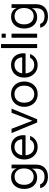

<svg xmlns="http://www.w3.org/2000/svg" viewBox="1360 -2100 945 3704"><g transform="rotate(-90 1832.0 -248.5)"><path d="M434.9 -497.5V-396.3C423.3 -427.5 406.6 -454 381.2 -472.4C349.9 -495 311 -506.3 264.5 -506.3C219.4 -506.3 179.8 -495.8 146 -474.8C112.1 -453.8 85.8 -424.3 67.1 -386.2C48.4 -348.1 39 -303.9 39 -253.5C39 -203.8 48 -160.3 66.1 -122.9C84.2 -85.4 109.7 -56.2 142.6 -35.3C175.5 -14.3 213.6 -3.8 256.8 -3.8C302 -3.8 341 -14.9 373.9 -37.2C400.4 -55 417.8 -79.2 430.1 -106.9V-23.2C430.1 29.8 417.1 69.9 391.3 97.4C365.5 124.8 327.4 138.6 277.1 138.6C234.5 138.6 200.8 130.9 176 115.8C151.1 100.7 135.1 80.2 128 54.4H54.5C62.9 99.5 86.6 135.8 125.6 163.3C164.7 190.7 213.6 204.4 272.3 204.4C345.2 204.4 402.6 184.1 444.6 143.4C486.5 102.8 507.5 47.3 507.5 -23.1V-497.5ZM391.3 -121C362.9 -87.4 324.5 -70.7 276.1 -70.7C227.7 -70.7 189.4 -87.2 161 -120.4C132.6 -153.7 118.4 -198.4 118.4 -254.5C118.4 -311.9 132.4 -357.1 160.5 -390.1C188.5 -422.9 227.1 -439.4 276.1 -439.4C324.5 -439.4 362.9 -423.1 391.3 -390.6C419.7 -358 433.9 -313.6 433.9 -257.5C433.9 -200.1 419.7 -154.6 391.3 -121.1Z M1047.9 -393C1029.5 -429.1 1003.4 -457.2 969.5 -477.2C935.6 -497.1 895.8 -507.2 850 -507.2C802.2 -507.2 759.9 -496.5 723.2 -475.3C686.4 -454.1 657.8 -424.1 637.5 -385.7C617.2 -347.3 607 -303.1 607 -252.7C607 -202.4 617.3 -157.9 638 -119.1C658.6 -80.5 687 -49.9 723.2 -27.7C759.3 -5.4 800.9 5.7 848 5.7C898.4 5.7 942.4 -7.3 980.1 -33.5C1017.9 -59.5 1044.8 -95.3 1061 -140.4H987.4C976.4 -114.6 959 -94.8 935.1 -80.9C911.3 -66.9 883.5 -60 851.9 -60C801.6 -60 761.4 -77.7 731.4 -112.8C706.1 -142.4 692.1 -181 688.1 -227.5H1072.6C1073.9 -234.6 1074.7 -241 1075 -246.8C1075.3 -252.6 1075.5 -258.8 1075.5 -265.3C1075.5 -314.3 1066.3 -356.9 1047.9 -393.1ZM689 -292.3C694.4 -331.8 708.5 -364.7 731.4 -390.6C761.4 -424.4 800.9 -441.4 850 -441.4C897.7 -441.4 934.7 -425.4 960.8 -393.5C981.4 -368.3 993.5 -334.4 997.9 -292.3Z M1508.1 -497.5 1354.1 -96.3 1199.3 -497.5H1116L1320.3 -3.9H1383.2L1587.5 -497.5Z M2080.4 -384.3C2060 -422.4 2031.6 -452.4 1995.2 -474.3C1958.7 -496.2 1916 -507.2 1866.9 -507.2C1818.5 -507.2 1776.1 -496.2 1739.6 -474.3C1703.2 -452.4 1674.6 -422.3 1654 -384.3C1633.3 -346.1 1623 -302.2 1623 -252.6C1623 -203.6 1633.2 -159.6 1653.5 -120.4C1673.8 -81.5 1702.4 -50.7 1739.2 -28C1775.9 -5.3 1818.5 5.9 1866.9 5.9C1916 5.9 1958.7 -5.4 1995.2 -28C2031.6 -50.6 2060 -81.4 2080.4 -120.4C2100.7 -159.5 2110.9 -203.5 2110.9 -252.6C2110.9 -302.2 2100.7 -346.1 2080.4 -384.3ZM2011.1 -152.9C1997.6 -123.9 1978.6 -101.1 1954 -84.7C1929.5 -68.2 1900.5 -59.9 1866.9 -59.9C1834 -59.9 1805.1 -68.2 1780.3 -84.7C1755.4 -101.1 1736.2 -123.8 1722.7 -152.9C1709.1 -182.1 1702.4 -215.5 1702.4 -253.6C1702.4 -310.4 1717.5 -355.9 1747.9 -390.1C1778.2 -424.3 1817.9 -441.4 1866.9 -441.4C1916.6 -441.4 1956.5 -424.3 1986.5 -390.1C2016.5 -355.8 2031.5 -310.4 2031.5 -253.6C2031.5 -215.5 2024.7 -182 2011.1 -152.9Z M2627.9 -393C2609.5 -429.1 2583.4 -457.2 2549.5 -477.2C2515.6 -497.1 2475.8 -507.2 2430 -507.2C2382.2 -507.2 2339.9 -496.5 2303.2 -475.3C2266.4 -454.1 2237.8 -424.1 2217.5 -385.7C2197.2 -347.3 2187 -303.1 2187 -252.7C2187 -202.4 2197.3 -157.9 2218 -119.1C2238.6 -80.5 2267 -49.9 2303.2 -27.7C2339.3 -5.4 2380.9 5.7 2428 5.7C2478.4 5.7 2522.4 -7.3 2560.1 -33.5C2597.9 -59.5 2624.8 -95.3 2641 -140.4H2567.4C2556.4 -114.6 2539 -94.8 2515.1 -80.9C2491.3 -66.9 2463.5 -60 2431.9 -60C2381.6 -60 2341.4 -77.7 2311.4 -112.8C2286.1 -142.4 2272.1 -181 2268.1 -227.5H2652.6C2653.9 -234.6 2654.7 -241 2655 -246.8C2655.3 -252.6 2655.5 -258.8 2655.5 -265.3C2655.5 -314.3 2646.3 -356.9 2627.9 -393.1ZM2269 -292.3C2274.4 -331.8 2288.5 -364.7 2311.4 -390.6C2341.4 -424.4 2380.9 -441.4 2430 -441.4C2477.7 -441.4 2514.7 -425.4 2540.8 -393.5C2561.4 -368.3 2573.5 -334.4 2577.9 -292.3Z M2833.4 -3.9V-700.8H2756V-3.9Z M3033.4 -3.9V-497.5H2956V-3.9ZM3033.4 -609.8V-688.9H2956V-609.8Z M3529.9 -497.5V-396.3C3518.3 -427.5 3501.6 -454 3476.2 -472.4C3444.9 -495 3406 -506.3 3359.5 -506.3C3314.4 -506.3 3274.8 -495.8 3241 -474.8C3207.1 -453.8 3180.8 -424.3 3162.1 -386.2C3143.4 -348.1 3134 -303.9 3134 -253.5C3134 -203.8 3143 -160.3 3161.1 -122.9C3179.2 -85.4 3204.7 -56.2 3237.6 -35.3C3270.5 -14.3 3308.6 -3.8 3351.8 -3.8C3397 -3.8 3436 -14.9 3468.9 -37.2C3495.4 -55 3512.8 -79.2 3525.1 -106.9V-23.2C3525.1 29.8 3512.1 69.9 3486.3 97.4C3460.5 124.8 3422.4 138.6 3372.1 138.6C3329.5 138.6 3295.8 130.9 3271 115.8C3246.1 100.7 3230.1 80.2 3223 54.4H3149.5C3157.9 99.5 3181.6 135.8 3220.6 163.3C3259.7 190.7 3308.6 204.4 3367.3 204.4C3440.2 204.4 3497.6 184.1 3539.6 143.4C3581.5 102.8 3602.5 47.3 3602.5 -23.1V-497.5ZM3486.3 -121C3457.9 -87.4 3419.5 -70.7 3371.1 -70.7C3322.7 -70.7 3284.4 -87.2 3256 -120.4C3227.6 -153.7 3213.4 -198.4 3213.4 -254.5C3213.4 -311.9 3227.4 -357.1 3255.5 -390.1C3283.5 -422.9 3322.1 -439.4 3371.1 -439.4C3419.5 -439.4 3457.9 -423.1 3486.3 -390.6C3514.7 -358 3528.9 -313.6 3528.9 -257.5C3528.9 -200.1 3514.7 -154.6 3486.3 -121.1Z"/></g></svg>

Font: Diatome
Style: Regular
Weight: 400
Designer: 15.100.17
Foundry: 15.100.17
Version: Version 1.008;Fontself Maker 3.5.8